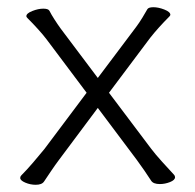

<svg xmlns="http://www.w3.org/2000/svg" viewBox="-20 -502 540 532"><path d="M251 -203 359 -59Q368 -47 380 -29.5Q392 -12 399 -1Q405 8 423 8Q437 8 451 2.5Q465 -3 465 -11Q465 -15 462 -18Q448 -33 429 -54Q410 -75 398 -91L282 -245L396 -397Q407 -411 420.5 -426Q434 -441 449 -456Q452 -459 452 -461Q452 -469 435.5 -475.5Q419 -482 405 -482Q391 -482 388 -476Q383 -467 374.5 -453Q366 -439 357 -427L251 -286L148 -423Q140 -434 131 -448Q122 -462 117 -472Q114 -478 100 -478Q86 -478 69.5 -471.5Q53 -465 53 -457Q53 -455 56 -452Q71 -437 85.5 -421Q100 -405 109 -393L220 -245L103 -89Q90 -73 72 -52Q54 -31 39 -16Q36 -13 36 -9Q36 -2 50 4Q64 10 79 10Q96 10 102 1Q110 -11 121.5 -28Q133 -45 142 -57Z"/></svg>

Font: Klee One
Style: Regular
Weight: 400
Designer: Fontworks Inc.
Foundry: Fontworks Inc.
Version: Version 1.100